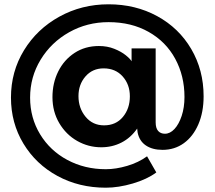

<svg xmlns="http://www.w3.org/2000/svg" viewBox="-20 -721 998 893"><path d="M747 -99Q771 -99 791.5 -121Q812 -143 825 -182Q838 -221 838 -270Q838 -368 795 -447.5Q752 -527 671.5 -572.5Q591 -618 485 -618Q385 -618 301.5 -571Q218 -524 169 -443.5Q120 -363 120 -267Q120 -173 166.5 -96.5Q213 -20 293.5 23Q374 66 472 66Q519 66 571.5 50.5Q624 35 664 6L707 81Q664 113 597.5 132.5Q531 152 472 152Q348 152 247.5 97.5Q147 43 89 -53Q31 -149 31 -267Q31 -388 91.5 -487Q152 -586 256 -643.5Q360 -701 485 -701Q610 -701 711 -646Q812 -591 869.5 -493Q927 -395 927 -273Q927 -199 902.5 -142.5Q878 -86 835 -55Q792 -24 736 -24Q689 -24 658.5 -44.5Q628 -65 620 -105L618 -123Q588 -80 545 -58Q502 -36 451 -36Q391 -36 339 -65.5Q287 -95 255.5 -148.5Q224 -202 224 -269Q224 -335 251 -389Q278 -443 327 -475Q376 -507 440 -507Q479 -507 511.5 -494Q544 -481 565 -464Q586 -447 592 -436V-496H704V-152Q704 -125 715.5 -112Q727 -99 747 -99ZM345 -274Q345 -218 378 -178Q411 -138 464 -138Q519 -138 551.5 -177Q584 -216 584 -273Q584 -328 550.5 -365.5Q517 -403 462 -403Q410 -403 377.5 -365.5Q345 -328 345 -274Z"/></svg>

Font: Montserrat arm2 Medium
Style: Regular
Weight: 500
Designer: Julieta Ulanovsky
Foundry: Julieta Ulanovsky
Version: Version 6.000